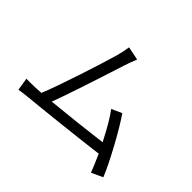

<svg xmlns="http://www.w3.org/2000/svg" viewBox="-165 -1031 1329 1329"><g transform="rotate(45 500.0 -366.0)"><path d="M795 -97Q679 -82 475.5 -59.5Q272 -37 172 -28Q157 -27 114 -21Q105 -19 89 -17L74 -110Q107 -109 167 -111L217 -114Q255 -207 316 -392.5Q377 -578 403 -670Q416 -719 423 -766L522 -746Q499 -688 488 -653Q360 -252 310 -122Q537 -144 758 -172Q687 -312 637 -377L712 -411Q765 -334 833.5 -207.5Q902 -81 933 -4L850 34Q834 -9 795 -97Z"/></g></svg>

Font: Noto Sans SC
Style: Regular
Weight: 400
Designer: Ryoko NISHIZUKA ____ (kana & ideographs); Paul D. Hunt (Latin, Greek & Cyrillic); Wenlong ZHANG ___ (bopomofo); Sandoll 
Foundry: Adobe Systems Incorporated
Version: Version 1.004